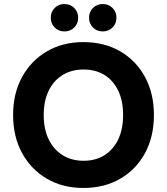

<svg xmlns="http://www.w3.org/2000/svg" viewBox="-20 -921 829 953"><path d="M394 12Q291 12 212.5 -34Q134 -80 89.5 -161.5Q45 -243 45 -350Q45 -457 89.5 -538.5Q134 -620 212.5 -666Q291 -712 394 -712Q498 -712 577 -666Q656 -620 700 -538.5Q744 -457 744 -350Q744 -243 700 -161.5Q656 -80 577 -34Q498 12 394 12ZM395 -123Q455 -123 499 -151Q543 -179 567 -229.5Q591 -280 591 -350Q591 -420 567 -470.5Q543 -521 499 -548.5Q455 -576 395 -576Q335 -576 290.5 -548.5Q246 -521 221.5 -470.5Q197 -420 197 -350Q197 -280 221.5 -229.5Q246 -179 290.5 -151Q335 -123 395 -123ZM299 -765Q271 -765 251.5 -784.5Q232 -804 232 -833Q232 -862 251.5 -881.5Q271 -901 299 -901Q329 -901 348.5 -881.5Q368 -862 368 -833Q368 -804 348.5 -784.5Q329 -765 299 -765ZM490 -765Q461 -765 441.5 -784.5Q422 -804 422 -833Q422 -862 441.5 -881.5Q461 -901 490 -901Q519 -901 538.5 -881.5Q558 -862 558 -833Q558 -804 538.5 -784.5Q519 -765 490 -765Z"/></svg>

Font: DM Sans 17pt Black
Style: Regular
Weight: 900
Version: Version 4.004;gftools[0.9.30]